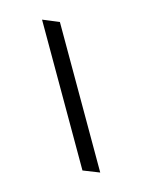

<svg xmlns="http://www.w3.org/2000/svg" viewBox="-113 -690 642 868"><g transform="rotate(-15 208.5 -256.0)"><path d="M246.1 -592.3V112.3L170.9 82.5V-623.5Z"/></g></svg>

Font: Vesper Libre
Style: Regular
Weight: 400
Designer: Robert Keller & Kimya Gandhi
Foundry: Mota Italic
Version: Version 1.058